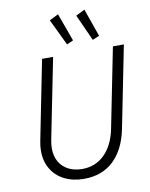

<svg xmlns="http://www.w3.org/2000/svg" viewBox="-102 -1031 868 1113"><g transform="rotate(-10 332.0 -475.0)"><path d="M83 -194.3Q83 -221.7 88.9 -251.5L182.1 -719.7H247.1L152.8 -248Q147.5 -220.2 147.5 -198.7Q147.5 -151.9 167.2 -118.4Q187 -85 221.9 -67.6Q256.8 -50.3 301.3 -50.3Q379.4 -50.3 432.9 -103Q486.3 -155.8 505.4 -250L599.1 -719.7H663.6L567.9 -239.7Q544.4 -121.6 476.8 -56.9Q409.2 7.8 302.2 7.8Q237.3 7.8 187.5 -17.1Q137.7 -42 110.4 -87.9Q83 -133.8 83 -194.3ZM265.1 -931.6 317.9 -958 377.4 -793.9 339.4 -776.9ZM420.9 -931.6 473.1 -958 530.8 -793.9 490.7 -776.9Z"/></g></svg>

Font: Reddit Sans Chocolate Light
Style: Italic
Weight: 300
Italic angle: -11.25°
Designer: Stephen Hutchings
Version: Version 1.013